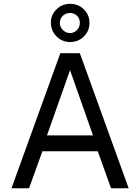

<svg xmlns="http://www.w3.org/2000/svg" viewBox="-20 -1008 750 1028"><path d="M41.5 0 303 -723H407.5L669 0H574.5L503.5 -198H207L135.5 0ZM231.5 -283H478L355 -632.5ZM459 -886Q459 -842 429 -812.5Q399 -783 355.5 -783Q312.5 -783 282.5 -813.2Q252.5 -843.5 252.5 -888Q252.5 -929 282.8 -958.2Q313 -987.5 355.5 -987.5Q399 -987.5 429 -958Q459 -928.5 459 -886ZM407.5 -885.5Q407.5 -909 392.2 -923.8Q377 -938.5 354.5 -938.5Q333 -938.5 316.8 -923.8Q300.5 -909 300.5 -885.5Q300.5 -863.5 316.8 -847.2Q333 -831 354.5 -831Q377 -831 392.2 -847.2Q407.5 -863.5 407.5 -885.5Z"/></svg>

Font: Public Sans
Style: Regular
Weight: 400
Designer: The Public Sans project authors (U.S. Web Design System). Libre Franklin designed by Pablo Impallari and Rodrigo Fuenzal
Version: Version 1.008; ttfautohint (v1.8.1) -l 8 -r 50 -G 200 -x 14 